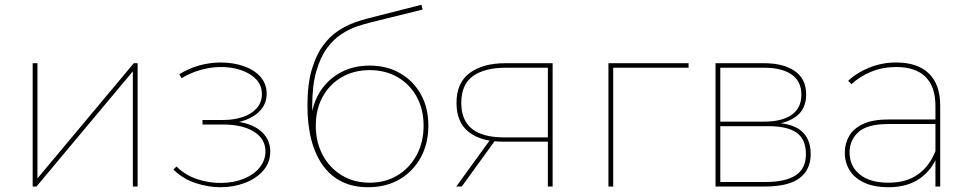

<svg xmlns="http://www.w3.org/2000/svg" viewBox="-20 -782 4066 805"><path d="M117 0V-517H137V-34L541 -517H557V0H537V-483L133 0Z M904 3Q853 3 800 -14.5Q747 -32 707 -71L720 -84Q757 -47 808 -30.5Q859 -14 909 -15Q963 -16 1004.5 -33.5Q1046 -51 1069.5 -81Q1093 -111 1093 -147Q1093 -200 1044.5 -230Q996 -260 915 -260H829V-279H916Q961 -279 998 -291.5Q1035 -304 1056.5 -328.5Q1078 -353 1078 -387Q1078 -425 1053 -450.5Q1028 -476 987.5 -489Q947 -502 900 -501Q861 -500 820 -488.5Q779 -477 741 -454L732 -471Q773 -496 817 -508Q861 -520 906 -520Q957 -520 1001 -505Q1045 -490 1071.5 -460.5Q1098 -431 1098 -389Q1098 -350 1074 -322Q1050 -294 1010 -279Q970 -264 921 -264L924 -275Q1015 -275 1064 -240Q1113 -205 1113 -147Q1113 -100 1083.5 -66.5Q1054 -33 1006.5 -15Q959 3 904 3Z M1523 3Q1462 3 1415 -19.5Q1368 -42 1335.5 -86Q1303 -130 1286 -193.5Q1269 -257 1269 -339Q1269 -428 1287 -489.5Q1305 -551 1334 -590.5Q1363 -630 1397.5 -652.5Q1432 -675 1465 -687Q1498 -699 1523 -705L1747 -762L1752 -742L1534 -688Q1509 -682 1476.5 -671Q1444 -660 1411 -638.5Q1378 -617 1350.5 -579.5Q1323 -542 1306 -482.5Q1289 -423 1289 -336Q1289 -324 1289.5 -315Q1290 -306 1291.5 -295.5Q1293 -285 1296 -265L1284 -259Q1284 -331 1315.5 -387Q1347 -443 1402.5 -475Q1458 -507 1530 -507Q1602 -507 1657.5 -475Q1713 -443 1744.5 -386.5Q1776 -330 1776 -255Q1776 -181 1744.5 -122.5Q1713 -64 1656 -30.5Q1599 3 1523 3ZM1530 -16Q1596 -16 1647 -47Q1698 -78 1727 -132Q1756 -186 1756 -255Q1756 -324 1727 -376.5Q1698 -429 1647 -458.5Q1596 -488 1530 -488Q1464 -488 1413 -458.5Q1362 -429 1333 -376.5Q1304 -324 1304 -255Q1304 -186 1333 -132Q1362 -78 1413 -47Q1464 -16 1530 -16Z M2277 0V-196L2285 -188H2090Q1997 -188 1945.5 -228.5Q1894 -269 1894 -350Q1894 -436 1950 -476.5Q2006 -517 2098 -517H2297V0ZM1893 0 2038 -200H2061L1916 0ZM2277 -199V-506L2285 -498H2100Q2012 -498 1963 -463Q1914 -428 1914 -350Q1914 -206 2093 -206H2285Z M2531 0V-517H2867V-498H2543L2551 -506V0Z M2980 0V-517H3183Q3265 -517 3312.5 -484Q3360 -451 3360 -386Q3360 -322 3313.5 -290.5Q3267 -259 3193 -259L3206 -268Q3297 -268 3338 -234.5Q3379 -201 3379 -136Q3379 -70 3332 -35Q3285 0 3187 0ZM3000 -19H3190Q3273 -19 3316 -47Q3359 -75 3359 -136Q3359 -197 3321 -225Q3283 -253 3200 -253H3000ZM3000 -272H3184Q3258 -272 3299 -300.5Q3340 -329 3340 -385Q3340 -441 3299 -469.5Q3258 -498 3184 -498H3000Z M3902 0V-123V-140V-338Q3902 -419 3860 -460Q3818 -501 3738 -501Q3680 -501 3632 -481Q3584 -461 3550 -429L3536 -443Q3573 -478 3626 -499Q3679 -520 3737 -520Q3827 -520 3874.5 -474Q3922 -428 3922 -339V0ZM3705 3Q3647 3 3606 -15Q3565 -33 3543.5 -66Q3522 -99 3522 -142Q3522 -179 3539.5 -210.5Q3557 -242 3597 -261.5Q3637 -281 3706 -281H3913V-262H3705Q3617 -262 3579.5 -228.5Q3542 -195 3542 -143Q3542 -85 3585 -50.5Q3628 -16 3705 -16Q3780 -16 3828.5 -50.5Q3877 -85 3902 -148L3912 -135Q3891 -73 3838.5 -35Q3786 3 3705 3Z"/></svg>

Font: Montserrat Thin
Style: Regular
Weight: 100
Designer: Julieta Ulanovsky
Foundry: Julieta Ulanovsky
Version: Version 9.000